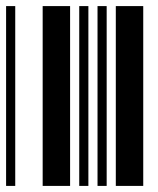

<svg xmlns="http://www.w3.org/2000/svg" viewBox="-20 -610 520 630"><path d="M0 0V-590H30V0ZM120 0V-590H210V0ZM240 0V-590H270V0ZM300 0V-590H330V0ZM360 0V-590H450V0Z"/></svg>

Font: Libre Barcode 39 Extended
Style: Regular
Weight: 400
Version: Version 1.005; ttfautohint (v1.8.3)